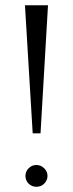

<svg xmlns="http://www.w3.org/2000/svg" viewBox="-20 -717 281 740"><path d="M165 -696.8 136.2 -203.1H106L76.2 -696.8ZM78.1 -39.1Q78.1 -56.2 90.3 -68.4Q103 -81.1 120.1 -81.1Q137.7 -81.1 150.4 -68.4Q163.1 -55.7 163.1 -39.1Q163.1 -22 150.4 -9.3Q138.2 2.9 120.1 2.9Q102.5 2.9 90.3 -9.3Q78.1 -21.5 78.1 -39.1Z"/></svg>

Font: SimahzazaarabicW05-Light
Style: Regular
Weight: 300
Designer: Ahmed zaza
Foundry: Ahmed zaza
Version: Version 1.001